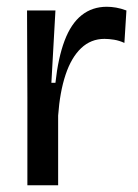

<svg xmlns="http://www.w3.org/2000/svg" viewBox="-20 -548 409 568"><path d="M61 0V-260L60 -517H144L132 -303H144Q152 -377 171 -427.5Q190 -478 221.5 -503Q253 -528 296 -528Q309 -528 323.5 -525.5Q338 -523 354 -517L348 -421Q333 -428 317.5 -430.5Q302 -433 289 -433Q249 -433 220 -405.5Q191 -378 174 -327Q157 -276 152 -206V0Z"/></svg>

Font: Bricolage Grotesque 60pt
Style: Regular
Weight: 400
Version: Version 1.001;gftools[0.9.33.dev8+g029e19f]